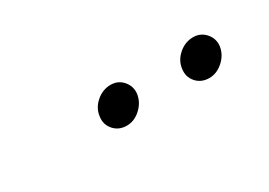

<svg xmlns="http://www.w3.org/2000/svg" viewBox="-15 -823 537 383"><g transform="rotate(-30 253.5 -631.5)"><path d="M400.9 -587.9Q382.3 -587.9 371.1 -600.8Q359.9 -613.8 362.8 -631.8Q365.2 -649.4 379.9 -662.1Q394.5 -674.8 413.1 -674.8Q430.2 -674.8 441.4 -661.9Q452.6 -648.9 450.2 -631.8Q447.3 -613.8 432.6 -600.8Q418 -587.9 400.9 -587.9ZM172.9 -631.8Q175.3 -649.4 189.9 -662.1Q204.6 -674.8 223.1 -674.8Q240.2 -674.8 251.2 -661.9Q262.2 -648.9 259.8 -631.8Q256.8 -613.8 242.4 -600.8Q228 -587.9 210.9 -587.9Q192.4 -587.9 181.2 -600.8Q169.9 -613.8 172.9 -631.8Z"/></g></svg>

Font: Human Sans Light
Style: Italic
Weight: 300
Italic angle: -8°
Designer: Tim Radville
Foundry: Continuum
Version: Version 1.000;FEAKit 1.0